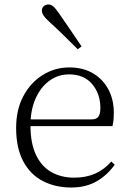

<svg xmlns="http://www.w3.org/2000/svg" viewBox="-20 -823 576 857"><path d="M298 14Q227 14 171 -15Q115 -44 83.5 -103.5Q52 -163 52 -252Q52 -334 84.5 -394.5Q117 -455 171 -488.5Q225 -522 289 -522Q351 -522 395.5 -495.5Q440 -469 464 -423.5Q488 -378 488 -320Q488 -283 482 -260H82V-290H387Q411 -290 419.5 -302.5Q428 -315 428 -341Q428 -404 391.5 -447.5Q355 -491 288 -491Q240 -491 201 -463Q162 -435 139 -383.5Q116 -332 116 -263Q116 -183 141 -131Q166 -79 210 -54.5Q254 -30 311 -30Q364 -30 404.5 -48Q445 -66 477 -102L492 -88Q459 -41 411 -13.5Q363 14 298 14ZM344 -616 327 -603Q295 -635 263.5 -666Q232 -697 203 -723Q183 -741 175 -753Q167 -765 167 -775Q167 -789 176 -796Q185 -803 196 -803Q207 -803 217.5 -794.5Q228 -786 243 -764Q266 -730 292.5 -692Q319 -654 344 -616Z"/></svg>

Font: Noto Serif TC ExtraLight ExtraLight
Style: Regular
Weight: 250
Version: Version 2.003-H1;hotconv 1.1.1;makeotfexe 2.6.0